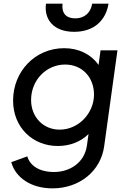

<svg xmlns="http://www.w3.org/2000/svg" viewBox="-20 -816 700 1056"><path d="M269 220C415 220 534 127 553 -12L626 -539H533L522 -459C482 -516 415 -551 333 -551C173 -551 52 -423 52 -263C52 -115 160 -13 298 -13C364 -13 424 -36 467 -79L458 -15C444 81 362 130 277 130C192 130 144 92 130 44L42 76C65 160 149 220 269 220ZM151 -266C151 -377 236 -461 338 -461C433 -461 497 -390 497 -296C497 -194 413 -103 308 -103C218 -103 151 -172 151 -266ZM233 -796C221 -710 274 -641 388 -641C501 -641 563 -708 577 -796H487C479 -745 444 -715 394 -715C342 -715 318 -745 324 -796Z"/></svg>

Font: Mluvka Medium
Style: Italic
Weight: 500
Italic angle: -8°
Designer: Modified by Jiří Krblich, Original typeface by Gumpita Rahayu
Foundry: Gumpita Rahayu & Jiří Krblich
Version: Version 2.000;Glyphs 3.1.1 (3134)